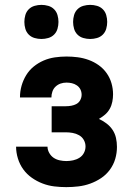

<svg xmlns="http://www.w3.org/2000/svg" viewBox="-20 -760 540 788"><path d="M252 8Q227 8 202.5 5Q178 2 154.5 -7Q131 -16 110.5 -30.5Q90 -45 75.5 -65Q61 -85 53.5 -109.5Q46 -134 46 -158H175Q175 -145 182 -132.5Q189 -120 200 -112.5Q211 -105 225 -102Q239 -99 252 -99Q266 -99 280 -102Q294 -105 306 -112.5Q318 -120 324.5 -132.5Q331 -145 331 -159Q331 -173 324 -185.5Q317 -198 304.5 -205Q292 -212 278 -214.5Q264 -217 250 -217H192V-324H250Q261 -324 272.5 -326Q284 -328 294 -333.5Q304 -339 309.5 -349.5Q315 -360 315 -371Q315 -383 310 -393Q305 -403 295.5 -409.5Q286 -416 275 -418.5Q264 -421 253 -421Q240 -421 228.5 -417Q217 -413 208 -404.5Q199 -396 195 -384Q191 -372 191 -360H62V-361Q62 -385 68.5 -408Q75 -431 87.5 -451.5Q100 -472 118.5 -487Q137 -502 159 -511.5Q181 -521 205 -524.5Q229 -528 253 -528Q276 -528 299 -525Q322 -522 344 -514Q366 -506 385 -492.5Q404 -479 417.5 -460Q431 -441 437.5 -418.5Q444 -396 444 -373Q444 -358 441 -342.5Q438 -327 430.5 -313.5Q423 -300 411.5 -290Q400 -280 386 -272Q403 -264 417.5 -253Q432 -242 442 -227Q452 -212 456 -194Q460 -176 460 -157Q460 -132 453 -108Q446 -84 431 -63.5Q416 -43 395 -29Q374 -15 350.5 -6.5Q327 2 302 5Q277 8 252 8ZM350 -600Q336 -600 322 -604Q308 -608 298 -618Q288 -628 284 -642Q280 -656 280 -670Q280 -684 284 -698Q288 -712 298 -722Q308 -732 322 -736Q336 -740 350 -740Q364 -740 378 -736Q392 -732 402 -722Q412 -712 416 -698Q420 -684 420 -670Q420 -656 416 -642Q412 -628 402 -618Q392 -608 378 -604Q364 -600 350 -600ZM150 -600Q136 -600 122 -604Q108 -608 98 -618Q88 -628 84 -642Q80 -656 80 -670Q80 -684 84 -698Q88 -712 98 -722Q108 -732 122 -736Q136 -740 150 -740Q164 -740 178 -736Q192 -732 202 -722Q212 -712 216 -698Q220 -684 220 -670Q220 -656 216 -642Q212 -628 202 -618Q192 -608 178 -604Q164 -600 150 -600Z"/></svg>

Font: Iosevka Curly Heavy
Style: Regular
Weight: 900
Monospace: yes
Designer: Belleve Invis
Foundry: Belleve Invis
Version: Version 22.1.2; ttfautohint (v1.8.4)